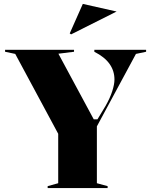

<svg xmlns="http://www.w3.org/2000/svg" viewBox="-20 -963 774 983"><path d="M224 0V-10L278 -25V-278L58 -687L6 -698V-708H359V-698L279 -688L460 -352H479L520 -420Q543 -460 554.5 -495.5Q566 -531 566 -556Q566 -600 541 -635.5Q516 -671 463 -698V-708H728V-698L676 -687L476 -316V-25L531 -10V0ZM344 -787 337 -792 404 -943 577 -904Z"/></svg>

Font: Kalnia SemiBold
Style: Regular
Weight: 600
Designer: Frida Medrano
Foundry: Frida Medrano
Version: Version 1.105